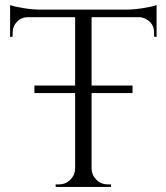

<svg xmlns="http://www.w3.org/2000/svg" viewBox="-20 -739 658 759"><path d="M589 -611Q589 -645 560 -662Q547 -670 532 -671H342V-401H504V-371H342V-72Q343 -46 361.5 -28Q380 -10 406 -10H419V0H200V-10H213Q239 -10 257.5 -28Q276 -46 277 -71V-371H116V-401H277V-671H87Q63 -670 46.5 -652.5Q30 -635 30 -611V-594L20 -593V-719Q35 -713 72 -707Q109 -701 140 -701H478Q509 -701 546.5 -707Q584 -713 599 -719V-593L589 -594Z"/></svg>

Font: Cinzel Decorative
Style: Regular
Weight: 400
Designer: Natanael Gama
Version: Version 1.001;PS 001.001;hotconv 1.0.56;makeotf.lib2.0.21325